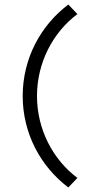

<svg xmlns="http://www.w3.org/2000/svg" viewBox="-20 -757 461 846"><path d="M143 -334C143 -481 213 -614 321 -695L281 -737C159 -645 80 -499 80 -334C80 -169 159 -23 281 69L321 27C213 -54 143 -187 143 -334Z"/></svg>

Font: Stint Ultra Expanded
Style: Regular
Weight: 400
Width: 7
Designer: Astigmatic (AOETI)
Foundry: Astigmatic (AOETI)
Version: Version 1.000